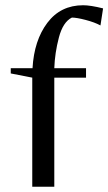

<svg xmlns="http://www.w3.org/2000/svg" viewBox="-20 -712 413 732"><path d="M308 -452V-416H187V0H103V-416L21 -432V-452H104Q110 -558 160.5 -625Q211 -692 297 -692Q325 -692 373 -680L363 -615Q341 -627 306.5 -636Q272 -645 254 -645Q220 -628 204.5 -569Q189 -510 187 -452Z"/></svg>

Font: Belleza
Style: Regular
Weight: 400
Designer: Eduardo Rodriguez Tunni
Foundry: Eduardo Rodriguez Tunni
Version: Version 1.001